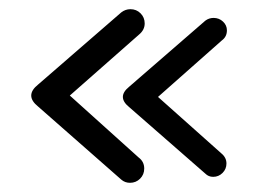

<svg xmlns="http://www.w3.org/2000/svg" viewBox="-20 -474 584 418"><path d="M463 -386 324 -263 462 -140Q473 -131 473 -118Q473 -106 464.5 -97.5Q456 -89 444 -89Q434 -89 427 -96L261 -241Q234 -263 261 -285L427 -429Q435 -435 445 -435Q457 -435 465.5 -427Q474 -419 474 -408Q474 -394 463 -386ZM283 -399 132 -266 282 -131Q294 -122 294 -107Q294 -94 285 -85Q276 -76 263 -76Q252 -76 244 -83L63 -242Q33 -266 63 -290L244 -447Q253 -454 264 -454Q277 -454 286 -445Q295 -436 295 -423Q295 -409 283 -399Z"/></svg>

Font: Libertine Sup Medium
Style: Regular
Weight: 500
Designer: Bastien Sozeau
Foundry: NBR — Bastien Sozeau
Version: Version 2.003; ttfautohint (v1.8.4.7-5d5b);gftools[0.9.33]